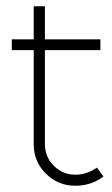

<svg xmlns="http://www.w3.org/2000/svg" viewBox="-20 -591 361 620"><path d="M88.9 -570.8H125V-463.9H304.2V-429.2H125V-125Q125 -84.5 153.8 -55.7Q182.6 -26.9 223.1 -26.9Q260.7 -26.9 293 -49.8L314 -21Q274.9 8.8 223.1 8.8Q167.5 8.8 128.2 -30.3Q88.9 -69.3 88.9 -125V-429.2H18.1V-463.9H88.9Z"/></svg>

Font: RawengulkSans
Style: Regular
Weight: 500
Designer: gluk (gluksza@wp.pl)
Foundry: gluk (gluksza@wp.pl)
Version: Version 0.94